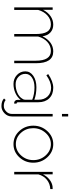

<svg xmlns="http://www.w3.org/2000/svg" viewBox="808 -1578 943 2598"><g transform="rotate(90 1279.0 -278.5)"><path d="M835 -294V0H801V-290Q801 -496 669 -496Q600 -496 547.5 -448.5Q495 -401 474 -324V0H440V-290Q440 -396 408.5 -446Q377 -496 309 -496Q241 -496 188.5 -449Q136 -402 114 -325V0H80V-520H112V-390Q146 -456 198.5 -492Q251 -528 313 -528Q378 -528 420 -488.5Q462 -449 470 -382Q545 -528 676 -528Q835 -528 835 -294Z M1115 10Q1044 10 994.5 -36.5Q945 -83 945 -150Q945 -216 1005.5 -258Q1066 -300 1161 -300Q1256 -300 1329 -272V-328Q1329 -405 1284 -452Q1239 -499 1165 -499Q1089 -499 998 -435L982 -460Q1083 -528 1167 -528Q1257 -528 1310 -473.5Q1363 -419 1363 -326V-54Q1363 -32 1381 -32V0Q1378 1 1373 1Q1356 1 1343.5 -11.5Q1331 -24 1331 -42V-88Q1296 -42 1238.5 -16Q1181 10 1115 10ZM1120 -19Q1182 -19 1235 -42.5Q1288 -66 1313 -106Q1329 -127 1329 -146V-244Q1253 -274 1163 -274Q1080 -274 1029.5 -240Q979 -206 979 -151Q979 -95 1019.5 -57Q1060 -19 1120 -19Z M1416 173Q1348 173 1312 138L1333 116Q1362 141 1413 141Q1454 141 1487.5 109Q1521 77 1521 33V-520H1555V32Q1555 91 1512 132Q1469 173 1416 173ZM1555 -646H1521V-730H1555Z M1930 10Q1825 10 1752.5 -69Q1680 -148 1680 -258Q1680 -368 1753.5 -448Q1827 -528 1930 -528Q2034 -528 2107.5 -448Q2181 -368 2181 -258Q2181 -148 2107.5 -69Q2034 10 1930 10ZM1778 -425Q1714 -354 1714 -257Q1714 -160 1777 -91Q1840 -22 1929 -22Q2018 -22 2082 -92Q2146 -162 2146 -259Q2146 -356 2082 -426Q2018 -496 1930 -496Q1842 -496 1778 -425Z M2538 -520V-488Q2466 -485 2413 -442.5Q2360 -400 2339 -327V0H2305V-520H2338V-388Q2365 -443 2410 -478Q2455 -513 2506 -519Q2513 -519 2524 -519.5Q2535 -520 2538 -520Z"/></g></svg>

Font: Raleway
Style: ExtraLight
Weight: 200
Designer: Matt McInerney, Pablo Impallari, Rodrigo Fuenzalida
Foundry: Matt McInerney, Pablo Impallari, Rodrigo Fuenzalida
Version: Version 2.001